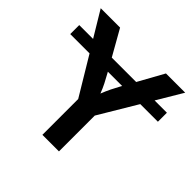

<svg xmlns="http://www.w3.org/2000/svg" viewBox="-183 -898 1068 1068"><g transform="rotate(45 351.5 -364.0)"><path d="M695.8 -576.7V-505.9H557.1L423.3 -281.7V0H293V-281.7L158.2 -505.9H6.3V-576.7H115.2L24.4 -727.5H176.8L262.2 -576.7H454.1L537.6 -727.5H689L599.1 -576.7ZM414.6 -505.9H302.2L306.6 -498Q321.8 -471.2 334.5 -446Q347.2 -420.9 358.9 -390.6Q371.1 -421.9 383.5 -447Q396 -472.2 410.2 -498Z"/></g></svg>

Font: Inter-SemiBold
Style: Regular
Weight: 600
Designer: Rasmus Andersson
Foundry: rsms
Version: Version 4.000;git-a52131595